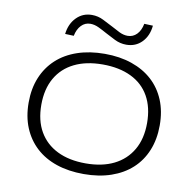

<svg xmlns="http://www.w3.org/2000/svg" viewBox="-97 -1027 1150 1134"><g transform="rotate(10 478.0 -460.0)"><path d="M478 8Q387 8 314.5 -16.5Q242 -41 191 -88Q140 -135 112.5 -201.5Q85 -268 85 -352Q85 -436 112.5 -502.5Q140 -569 191 -616Q242 -663 315 -688Q388 -713 479 -713Q569 -713 641.5 -688Q714 -663 765 -616.5Q816 -570 843.5 -503.5Q871 -437 871 -353Q871 -269 843.5 -202Q816 -135 765 -88.5Q714 -42 641.5 -17Q569 8 478 8ZM478 -56Q577 -56 647.5 -91Q718 -126 756.5 -192.5Q795 -259 795 -353Q795 -447 757.5 -513.5Q720 -580 648.5 -614.5Q577 -649 478 -649Q379 -649 308 -614Q237 -579 199 -512.5Q161 -446 161 -352Q161 -258 199 -192Q237 -126 308 -91Q379 -56 478 -56ZM279 -786 227 -788Q234 -849 271.5 -887.5Q309 -926 364 -926Q401 -926 433.5 -909.5Q466 -893 493 -879Q516 -866 541.5 -853.5Q567 -841 592 -841Q624 -841 646.5 -864Q669 -887 677 -928L729 -926Q723 -864 686 -826Q649 -788 593 -788Q556 -788 523 -804.5Q490 -821 464 -835Q441 -848 415 -860.5Q389 -873 364 -873Q332 -873 309.5 -849.5Q287 -826 279 -786Z"/></g></svg>

Font: Nunito Sans 10pt Expanded Light
Style: Regular
Weight: 300
Width: 7
Designer: Vernon Adams
Foundry: Vernon Adams
Version: Version 3.101;gftools[0.9.27]